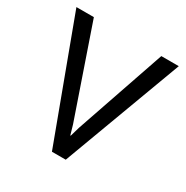

<svg xmlns="http://www.w3.org/2000/svg" viewBox="-149 -767 867 893"><g transform="rotate(30 284.5 -320.0)"><path d="M103.5 -639.6 269 -159.2 283.7 -108.4H286.1L300.8 -159.2L465.8 -639.6H559.6L321.8 0H247.6L9.8 -639.6Z"/></g></svg>

Font: Yantramanav
Style: Regular
Weight: 400
Version: Version 1.000;PS 1.0;hotconv 1.0.72;makeotf.lib2.5.5900; ttf